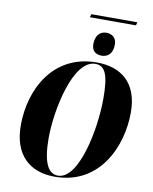

<svg xmlns="http://www.w3.org/2000/svg" viewBox="-106 -1090 941 1179"><g transform="rotate(10 364.0 -500.0)"><path d="M361 -991H648L653 -1011H366ZM472 -771C505 -771 541 -790 541 -853C541 -894 513 -915 477 -915C436 -915 410 -883 410 -833C410 -790 435 -771 472 -771ZM317 11C597 11 710 -246 710 -458C710 -647 600 -725 451 -725C179 -725 58 -488 58 -265C58 -82 159 11 317 11ZM336 1C276 1 240 -61 240 -218C240 -386 304 -715 444 -715C506 -715 529 -660 529 -513C529 -318 465 1 336 1Z"/></g></svg>

Font: Noto Serif Display Condensed Black
Style: Italic
Weight: 900
Width: 3
Italic angle: -12°
Designer: Monotype Design Team
Foundry: Monotype Imaging Inc.
Version: Version 2.009